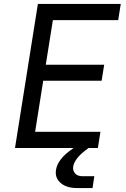

<svg xmlns="http://www.w3.org/2000/svg" viewBox="-20 -750 640 973"><path d="M56 0 172 -730H592L579 -648H248L212 -422H508L495 -341H199L158 -82H489L476 0H429Q391 27 373 49.5Q355 72 351 93Q348 115 360.5 129Q373 143 398 143H458L449 203H371Q316 203 286.5 176.5Q257 150 264 110Q268 84 288.5 57Q309 30 353 0Z"/></svg>

Font: NKDuy Mono
Style: Italic
Weight: 400
Italic angle: -9°
Monospace: yes
Designer: NKDuy
Foundry: NKDuy
Version: Version 2.251; ttfautohint (v1.8.4.7-5d5b)